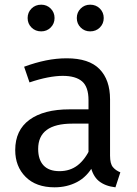

<svg xmlns="http://www.w3.org/2000/svg" viewBox="-20 -788 584 820"><path d="M265 -539Q360 -539 405 -493Q450 -447 450 -364V-123Q450 -89 462 -74.5Q474 -60 494 -52L473 12Q429 7 402 -15Q375 -37 365 -86L358 -123V-360Q358 -417 330.5 -440.5Q303 -464 248 -464Q219 -464 183 -457Q147 -450 106 -436L83 -503Q132 -521 176.5 -530Q221 -539 265 -539ZM277 -321H373V-260H289Q216 -260 179.5 -233Q143 -206 143 -152Q143 -106 166 -81.5Q189 -57 234 -57Q279 -57 311.5 -82Q344 -107 367 -157L379 -82Q352 -33 309 -10.5Q266 12 213 12Q134 12 89.5 -32.5Q45 -77 45 -147Q45 -232 106 -276.5Q167 -321 277 -321ZM365 -768Q390 -768 406.5 -751.5Q423 -735 423 -711Q423 -687 406.5 -670.5Q390 -654 365 -654Q341 -654 324.5 -670.5Q308 -687 308 -711Q308 -735 324.5 -751.5Q341 -768 365 -768ZM156 -768Q180 -768 196.5 -751.5Q213 -735 213 -711Q213 -687 196.5 -670.5Q180 -654 156 -654Q131 -654 114.5 -670.5Q98 -687 98 -711Q98 -735 114.5 -751.5Q131 -768 156 -768Z"/></svg>

Font: Fira Sans Variable
Style: Regular
Weight: 400
Designer: Carrois Corporate & Edenspiekermann AG
Foundry: Carrois Corporate GbR & Edenspiekermann AG
Version: Version 4.202